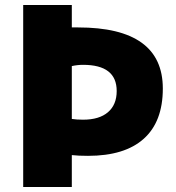

<svg xmlns="http://www.w3.org/2000/svg" viewBox="-20 -750 706 770"><path d="M448 -385Q448 -490 313 -490Q291 -490 268 -485V-273Q287 -270 313 -270Q378 -270 413 -300Q448 -330 448 -385ZM268 -128V0H73V-730H268V-640H293Q633 -640 633 -395Q633 -262 556.5 -193.5Q480 -125 333 -125Q294 -125 268 -128Z"/></svg>

Font: Mplus 1p Black
Style: Regular
Weight: 900
Version: Version 1.061